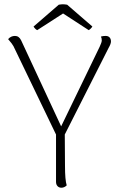

<svg xmlns="http://www.w3.org/2000/svg" viewBox="-20 -869 562 898"><path d="M488 -645 283 -240 284 -94Q284 -27 292 -2Q281 9 267 9Q256 9 249 1.5Q242 -6 242 -19V-240L240 -244L43 -653Q38 -663 18 -686Q31 -701 50 -701Q69 -701 79 -680L266 -278L446 -650Q456 -671 456 -680Q456 -691 452 -698Q462 -701 474 -701Q486 -701 492.5 -694Q499 -687 499 -675Q499 -664 488 -645ZM412 -745Q410 -741 404.5 -735.5Q399 -730 395 -728L275 -806L154 -728Q149 -730 144 -735.5Q139 -741 137 -745L255 -847Q267 -849 274 -849Q282 -849 294 -847Z"/></svg>

Font: Arima Madurai ExtraLight
Style: Regular
Weight: 275
Designer: Joana Correia and Natanael Gama
Foundry: NDISCOVER
Version: Version 1.019